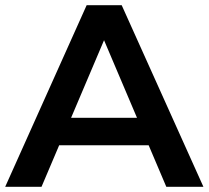

<svg xmlns="http://www.w3.org/2000/svg" viewBox="-26 -720 804 740"><path d="M-6 0 308 -700H443L758 0H615L547 -160H202L134 0ZM248 -266H502L375 -565Z"/></svg>

Font: Belfius21
Style: Bold
Weight: 700
Designer: Montserrat's base design by Julieta Ulanovsky, modified by Coast SPRL for Belfius Bank NV.
Foundry: Montserrat's base design by Julieta Ulanovsky, modified by Coast SPRL for Belfius Bank NV.
Version: Version 2.000;FEAKit 1.0